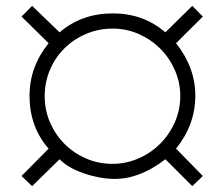

<svg xmlns="http://www.w3.org/2000/svg" viewBox="-20 -595 738 648"><path d="M664.6 -1 628.9 33.2 538.1 -57.6Q452.6 8.8 367.2 8.8Q341.8 8.8 314.5 3.7Q287.1 -1.5 262 -10.3Q236.8 -19 215.6 -31.2Q194.3 -43.5 181.2 -57.6L88.4 33.2L52.7 -1L144 -93.3Q79.6 -167 79.6 -272Q79.6 -369.1 144 -449.2L52.7 -539.1L88.4 -575.2L181.2 -485.8Q255.4 -549.8 360.8 -549.8Q463.9 -549.8 538.1 -485.8L628.9 -575.2L664.6 -539.1L574.2 -449.2Q639.2 -366.7 639.2 -272.5Q639.2 -174.3 574.2 -93.3ZM588.4 -270.5Q588.4 -316.9 570.1 -358.4Q551.8 -399.9 520.8 -430.9Q489.7 -461.9 448.2 -480.2Q406.7 -498.5 360.4 -498.5Q312.5 -498.5 270.8 -480.7Q229 -462.9 197.8 -432.1Q166.5 -401.4 148.7 -359.6Q130.9 -317.9 130.9 -270Q130.9 -223.1 148.9 -181.6Q167 -140.1 198 -109.1Q229 -78.1 270.5 -60.1Q312 -42 358.9 -42Q405.8 -42 447.5 -60.3Q489.3 -78.6 520.5 -109.9Q551.8 -141.1 570.1 -182.6Q588.4 -224.1 588.4 -270.5Z"/></svg>

Font: SakalBharati
Style: Regular
Weight: 400
Designer: CDAC GIST
Foundry: CDAC
Version: 13.02